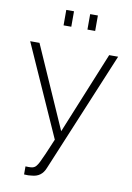

<svg xmlns="http://www.w3.org/2000/svg" viewBox="-102 -791 743 1077"><g transform="rotate(10 270.0 -252.5)"><path d="M186 -640V-728H230V-640ZM322 -640V-728H366V-640ZM113 176Q151 178 160 172Q173 168 188.5 138Q204 108 249 0L17 -520H70L276 -53L467 -520H518L233 164Q212 218 155 221Q139 224 113 222Z"/></g></svg>

Font: Raleway-v4020 Light
Style: Regular
Weight: 300
Designer: Matt McInerney, Pablo Impallari, Rodrigo Fuenzalida
Foundry: Matt McInerney, Pablo Impallari, Rodrigo Fuenzalida
Version: Version 4.020;PS 004.020;hotconv 1.0.88;makeotf.lib2.5.64775